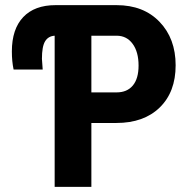

<svg xmlns="http://www.w3.org/2000/svg" viewBox="-20 -731 746 751"><path d="M337.4 -250V0H193.8V-591.3Q168.9 -589.8 156.5 -569.6Q144 -549.3 144 -501L147 -459H33.2Q26.4 -490.7 26.4 -529.8Q26.4 -617.2 70.8 -664.1Q115.2 -710.9 197.3 -710.9H436Q541.5 -710.9 604.2 -645.5Q667 -580.1 667 -475.6Q667 -371.1 604.7 -310.5Q542.5 -250 435.1 -250ZM337.4 -369.6H436Q477.1 -369.6 499.5 -396.5Q522 -423.3 522 -474.6Q522 -527.8 499 -559.3Q476.1 -590.8 437.5 -591.3H337.4Z"/></svg>

Font: Roboto Condensed
Style: Bold
Weight: 700
Designer: Google
Version: Version 2.134; 2016